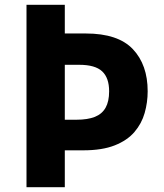

<svg xmlns="http://www.w3.org/2000/svg" viewBox="-20 -777 680 797"><path d="M90 0V-757H249V-638H336Q470 -638 531.5 -573Q593 -508 593 -398Q593 -352 580.5 -308Q568 -264 538 -229Q508 -194 456 -173.5Q404 -153 326 -153H249V0ZM249 -280H297Q344 -280 373.8 -291.9Q403.6 -303.8 418.3 -329.9Q433 -356 433 -398Q433 -453.8 404 -480.9Q375 -508 309.1 -508H249Z"/></svg>

Font: Menbere
Style: Regular
Weight: 400
Designer: Aleme Tadesse
Foundry: Sorkin Type Co
Version: Version 1.000